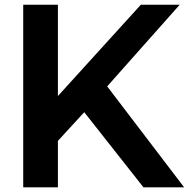

<svg xmlns="http://www.w3.org/2000/svg" viewBox="-20 -798 804 818"><path d="M226.7 -197.8V0H78.9V-777.8H226.7V-388.9L580 -777.8H745.6L436.7 -430L764.4 0H591.1L338.9 -320Z"/></svg>

Font: Paperlogy 7 Bold
Style: Regular
Weight: 700
Designer: redesigned by Lee Juim, glyphs from Gmarket Sans & Montserrat
Foundry: PT&
Version: Version 1.001